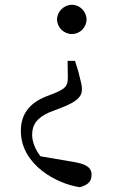

<svg xmlns="http://www.w3.org/2000/svg" viewBox="-20 -554 478 801"><path d="M280 -412C314 -412 341 -440 341 -473C341 -505 314 -534 280 -534C246 -534 218 -505 218 -473C218 -440 246 -412 280 -412ZM149 98C128 71 115 41 114 9C114 -36 136 -63 185 -85L237 -105C301 -130 322 -150 322 -183C322 -197 317 -215 307 -255L293 -300H262L263 -232C263 -196 255 -185 207 -165L171 -151C102 -123 67 -77 67 -8C67 133 216 213 313 227C346 218 362 204 362 175C362 151 349 133 295 123Z"/></svg>

Font: Source Han Serif AKR9
Style: Regular
Weight: 400
Designer: Ryoko NISHIZUKA 西塚涼子 (kana & ideographs); Frank Grießhammer (Latin, Greek & Cyrillic); Sandoll Communications 산돌커뮤니케이션, 
Foundry: Adobe Systems Incorporated
Version: Version 1.005;hotconv 1.0.107;makeotfexe 2.5.65593